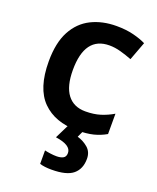

<svg xmlns="http://www.w3.org/2000/svg" viewBox="-146 -639 793 967"><g transform="rotate(20 250.5 -156.0)"><path d="M300 10Q183 10 116 -57Q49 -124 49 -268Q49 -368 82.5 -430.5Q116 -493 175 -522.5Q234 -552 310 -552Q361 -552 401 -542Q441 -532 469 -518L432 -419Q401 -431 370 -439.5Q339 -448 310 -448Q178 -448 178 -269Q178 -182 211.5 -138Q245 -94 308 -94Q353 -94 388 -105Q423 -116 455 -135V-26Q424 -8 388.5 1Q353 10 300 10ZM398 128Q398 182 363.5 211Q329 240 248 240Q229 240 213 238Q197 236 185 232V160Q197 163 215.5 165.5Q234 168 249 168Q271 168 284.5 160.5Q298 153 298 133Q298 91 214 79L253 0H334L316 39Q348 48 373 69.5Q398 91 398 128Z"/></g></svg>

Font: Noto Sans Tamil SemiBold
Style: Regular
Weight: 600
Designer: Jelle Bosma - Monotype Design Team
Foundry: Monotype Imaging Inc.
Version: Version 2.004; ttfautohint (v1.8.4.7-5d5b)